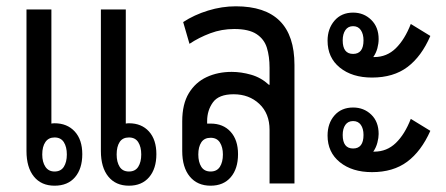

<svg xmlns="http://www.w3.org/2000/svg" viewBox="-20 -582 1416 609"><path d="M153 7Q111 7 87.5 -22Q64 -51 64 -103V-552H143V-190Q148 -191 153 -191Q193 -191 217 -165Q241 -139 241 -93Q241 -47 218 -20Q195 7 153 7ZM389 7Q347 7 323.5 -22Q300 -51 300 -103V-552H379V-190Q383 -191 389 -191Q429 -191 452.5 -165Q476 -139 476 -93Q476 -47 453 -20Q430 7 389 7ZM153 -38Q173 -38 182.5 -53Q192 -68 192 -92Q192 -116 182.5 -131Q173 -146 153 -146Q134 -146 124 -131.5Q114 -117 114 -92Q114 -68 124 -53Q134 -38 153 -38ZM389 -38Q409 -38 418.5 -53Q428 -68 428 -92Q428 -116 418.5 -131Q409 -146 389 -146Q369 -146 359.5 -131.5Q350 -117 350 -92Q350 -68 359.5 -53Q369 -38 389 -38Z M648 7Q606 7 582 -22Q558 -51 558 -103V-197Q558 -252 579 -286.5Q600 -321 635.5 -337.5Q671 -354 715 -354Q745 -354 776.5 -345Q808 -336 833 -313H835V-367Q835 -403 826.5 -430.5Q818 -458 793.5 -474Q769 -490 723 -490Q683 -490 647 -476.5Q611 -463 581 -443L561 -512Q596 -535 640 -548.5Q684 -562 728 -562Q914 -562 914 -376V0H835V-170Q835 -222 802.5 -252.5Q770 -283 721 -283Q674 -283 655.5 -257.5Q637 -232 637 -198V-190Q642 -190 648 -190Q688 -190 711.5 -164Q735 -138 735 -93Q735 -47 712 -20Q689 7 648 7ZM648 -38Q668 -38 677.5 -53Q687 -68 687 -92Q687 -115 677.5 -130Q668 -145 648 -145Q628 -145 618.5 -130.5Q609 -116 609 -92Q609 -68 618.5 -53Q628 -38 648 -38Z M1160 -336Q1097 -336 1058 -367.5Q1019 -399 1019 -453Q1019 -491 1041 -516.5Q1063 -542 1100 -542Q1134 -542 1157.5 -519Q1181 -496 1181 -458Q1181 -444 1177 -429Q1173 -414 1164 -401H1167Q1207 -401 1235.5 -429Q1264 -457 1283 -506L1345 -468Q1317 -403 1272.5 -369.5Q1228 -336 1160 -336ZM1100 -411Q1133 -411 1133 -454Q1133 -474 1124.5 -486.5Q1116 -499 1100 -499Q1084 -499 1075.5 -486.5Q1067 -474 1067 -454Q1067 -411 1100 -411ZM1160 -36Q1097 -36 1058 -67.5Q1019 -99 1019 -152Q1019 -191 1041 -216Q1063 -241 1100 -241Q1134 -241 1157.5 -218.5Q1181 -196 1181 -157Q1181 -145 1177 -129.5Q1173 -114 1164 -101H1167Q1207 -101 1235.5 -128.5Q1264 -156 1283 -205L1345 -167Q1316 -102 1271.5 -69Q1227 -36 1160 -36ZM1100 -111Q1133 -111 1133 -154Q1133 -174 1124.5 -186Q1116 -198 1100 -198Q1084 -198 1075.5 -186Q1067 -174 1067 -154Q1067 -111 1100 -111Z"/></svg>

Font: Noto Sans Thai Looped Condensed
Style: Regular
Weight: 400
Width: 3
Designer: Sasikarn Vongin, Ben Mitchell
Foundry: The Fontpad Ltd
Version: Version 1.001; ttfautohint (v1.8.4.7-5d5b)